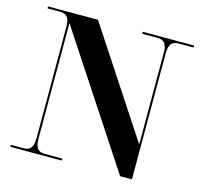

<svg xmlns="http://www.w3.org/2000/svg" viewBox="-103 -828 995 943"><g transform="rotate(15 394.0 -357.0)"><path d="M28 0H289V-10H202C174 -10 151 -18 151 -75V-662L586 0H646V-639C646 -696 669 -704 697 -704H771V-714H510V-704H585C612 -704 636 -696 636 -643V-175L282 -714H28V-704H90C117 -704 141 -696 141 -643V-75C141 -18 118 -10 90 -10H28Z"/></g></svg>

Font: Noto Serif Display
Style: Bold
Weight: 700
Designer: Monotype Design Team
Foundry: Monotype Imaging Inc.
Version: Version 2.009